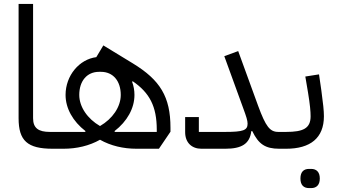

<svg xmlns="http://www.w3.org/2000/svg" viewBox="-20 -760 1720 981"><path d="M249 0H250L270 -20V-86H235C177 -86 149 -105 149 -156V-740H75V-156C75 -41 120 0 249 0Z M250 0H304C372 0 436 -15 491 -46C546 -15 610 0 678 0H792L851 -87V-107C851 -266 798 -351 659 -436L508 -528L472 -468C385 -457 315 -374 315 -275C315 -207 352 -140 417 -90L415 -86H270L250 -66ZM491 -116C427 -153 385 -214 385 -275C385 -347 425 -393 486 -393H496C557 -393 597 -347 597 -275C597 -214 555 -153 491 -116ZM658 -345C744 -286 781 -217 781 -97V-86H567L565 -90C630 -140 667 -207 667 -275C667 -298 663 -321 655 -342Z M1009 0H1131C1215 0 1256 -25 1264 -90H1269C1301 -24 1335 0 1407 0L1427 -20V-86H1402C1359 -86 1338 -113 1299 -219L1197 -499L1126 -473L1222 -209C1239 -163 1245 -144 1245 -128C1245 -94 1222 -86 1131 -86H996V-162H926V-85C926 -30 961 0 1009 0Z M1559 201H1570C1596 201 1614 186 1614 152C1614 118 1596 103 1570 103H1559C1532 103 1515 118 1515 152C1515 186 1532 201 1559 201ZM1407 0H1442C1566 0 1635 -55 1635 -166C1635 -193 1631 -232 1622 -297L1610 -380L1540 -369L1554 -286C1564 -225 1567 -190 1567 -166C1567 -104 1529 -86 1442 -86H1427L1407 -66Z"/></svg>

Font: IBM Plex Arabic
Style: Regular
Weight: 400
Designer: Mike Abbink, Paul van der Laan, Pieter van Rosmalen, Wael Morcos, Khajak Apelian
Foundry: Bold Monday
Version: Version 1.0